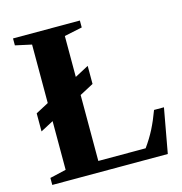

<svg xmlns="http://www.w3.org/2000/svg" viewBox="-111 -863 915 964"><g transform="rotate(-15 346.0 -381.0)"><path d="M60 -273.5V-367.5L369 -531.5V-437.5ZM42.5 0V-36.5L127 -56V-707L42.5 -725.5V-761.5H390V-725.5L297 -706V-56.5H543Q572.5 -97.5 593.8 -139.2Q615 -181 633.5 -231.5H685L643 0Z"/></g></svg>

Font: Libre Caslon Text
Style: Regular
Weight: 400
Designer: Pablo Impallari, Rodrigo Fuenzalida, Katja Schimmel
Foundry: Pablo Impallari, Rodrigo Fuenzalida
Version: Version 2.000